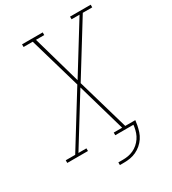

<svg xmlns="http://www.w3.org/2000/svg" viewBox="-250 -848 1010 1126"><g transform="rotate(-30 254.5 -285.0)"><path d="M224 165V147H254Q272 147 290 144Q308 141 325.5 133Q343 125 357.5 112.5Q372 100 383 84Q394 68 400 50.5Q406 33 409 15L411 0H288V-18H345L251 -345L49 -18H103V0H-37V-18H27L244 -369L143 -717H81V-735H221V-717H165L258 -390L460 -717H406V-735H546V-717H482L265 -366L366 -18H434L429 15Q425 35 418.5 55Q412 75 400 93Q388 111 371 125.5Q354 140 334.5 149Q315 158 294.5 161.5Q274 165 254 165Z"/></g></svg>

Font: Iosevka Slab Thin Oblique
Style: Regular
Weight: 100
Italic angle: -9°
Monospace: yes
Designer: Belleve Invis
Foundry: Belleve Invis
Version: Version 11.1.0; ttfautohint (v1.8.3)